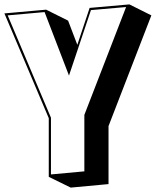

<svg xmlns="http://www.w3.org/2000/svg" viewBox="-41 -807 715 874"><path d="M181 -2V-269L-21 -746L169 -763L269 -713L311 -603L367 -771L548 -787L648 -737L453 -233V31L281 47ZM533 -775 373 -761 273 -463 162 -752 -6 -737 191 -271V-13L343 -27V-284Z"/></svg>

Font: Rampart One
Style: Regular
Weight: 400
Designer: Fontworks Inc.
Foundry: Fontworks Inc.
Version: Version 1.100